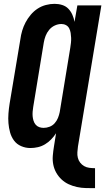

<svg xmlns="http://www.w3.org/2000/svg" viewBox="-20 -763 548 1000"><path d="M475 217Q451 217 427.5 216.5Q404 216 381 211Q358 206 337.5 196.5Q317 187 300.5 171.5Q284 156 273 136.5Q262 117 257.5 94.5Q253 72 255 48Q257 24 261 0L272 -69Q261 -52 246.5 -37Q232 -22 214.5 -11.5Q197 -1 177.5 3.5Q158 8 138 8Q113 8 90 -2Q67 -12 53 -31Q39 -50 32.5 -73.5Q26 -97 24 -121.5Q22 -146 24 -172Q26 -198 30 -223L86 -558Q89 -581 95.5 -603Q102 -625 113 -646Q124 -667 140 -686Q156 -705 176 -718Q196 -731 219 -737Q242 -743 264 -743Q285 -743 304 -737Q323 -731 336 -717.5Q349 -704 357 -686Q365 -668 368 -649L383 -735H508L386 0Q384 15 383 30Q382 45 385.5 59Q389 73 397.5 84Q406 95 418 102Q430 109 445 111Q460 113 475 113ZM207 -97Q223 -97 238.5 -103Q254 -109 265 -121.5Q276 -134 282 -149Q288 -164 291 -179L346 -514Q348 -527 349.5 -540Q351 -553 350.5 -566Q350 -579 348 -591.5Q346 -604 340.5 -615Q335 -626 324 -632Q313 -638 300 -638Q282 -638 265 -630Q248 -622 236 -607.5Q224 -593 217.5 -576Q211 -559 208 -541L153 -206Q151 -194 150 -181.5Q149 -169 150 -157.5Q151 -146 154.5 -134.5Q158 -123 165.5 -114Q173 -105 184 -101Q195 -97 207 -97Z"/></svg>

Font: Iosevka Curly XBdObl
Style: Regular
Weight: 800
Italic angle: -9°
Monospace: yes
Designer: Belleve Invis
Foundry: Belleve Invis
Version: Version 11.1.0; ttfautohint (v1.8.3)